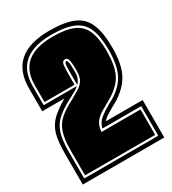

<svg xmlns="http://www.w3.org/2000/svg" viewBox="-150 -676 681 759"><g transform="rotate(-30 190.5 -296.5)"><path d="M4 0V-141Q4 -197 13.5 -229.5Q23 -262 46.5 -284.5Q70 -307 111 -331H10V-435Q10 -593 193 -593Q262 -593 302 -576Q342 -559 359 -519Q376 -479 376 -410Q376 -336 354 -293.5Q332 -251 282 -220L257 -206Q240 -196 228 -188.5Q216 -181 208 -171H376V0ZM21 -18H359V-153H182Q187 -176 204.5 -191Q222 -206 250 -222L274 -235Q322 -265 340.5 -304.5Q359 -344 359 -410Q359 -471 344 -507Q329 -543 292.5 -559Q256 -575 193 -575Q27 -575 27 -435V-349H178Q169 -340 161 -336L142 -326H143L133 -321Q91 -299 66.5 -278Q42 -257 31.5 -225.5Q21 -194 21 -141ZM30 -27V-141Q30 -191 40 -221.5Q50 -252 73.5 -272.5Q97 -293 137 -313Q156 -324 172 -333.5Q188 -343 198 -358Q208 -373 208 -400V-415Q208 -435 205 -449.5Q202 -464 191 -464Q177 -464 175 -446Q174 -436 173.5 -422.5Q173 -409 173 -390V-358H36V-435Q36 -566 193 -566Q253 -566 287 -551Q321 -536 335.5 -502Q350 -468 350 -410Q350 -347 333 -309.5Q316 -272 269 -243Q241 -227 219.5 -214.5Q198 -202 186 -186Q174 -170 172 -143H350V-27ZM182 -352V-390Q182 -406 182 -418.5Q182 -431 183 -439Q184 -455 191 -455Q196 -455 198 -444Q199 -438 199.5 -430.5Q200 -423 200 -415V-400Q200 -383 195 -371.5Q190 -360 182 -352Z"/></g></svg>

Font: Alumni Sans Collegiate One
Style: Regular
Weight: 400
Designer: Robert E. Leuschke
Foundry: Robert E. Leuschke
Version: Version 1.100